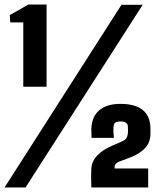

<svg xmlns="http://www.w3.org/2000/svg" viewBox="-30 -821 720 841"><path d="M72 -441V-723H15L13 -755L94 -801H174V-441ZM-10 0 502 -800H595L82 0ZM370 0Q369 -37 369 -52Q369 -67 370 -80Q371 -114 396 -140Q421 -166 462 -183L503 -201Q519 -208 523.5 -215.5Q528 -223 530 -235Q531 -247 530.5 -253.5Q530 -260 530 -270Q529 -278 521.5 -283.5Q514 -289 498 -289Q469 -289 468 -270Q466 -257 467 -240.5Q468 -224 469 -217H371Q371 -227 370.5 -236Q370 -245 370 -258Q373 -312 406 -339Q439 -366 497 -366Q628 -366 629 -258Q629 -252 629 -247Q629 -242 629 -236Q629 -198 606 -173Q583 -148 542 -132L492 -113Q484 -110 478 -104Q472 -98 472 -92V-83H619V0Z"/></svg>

Font: Big Shoulders Text ExtraBold
Style: Regular
Weight: 800
Designer: Patric King
Foundry: XO Type Co
Version: Version 1.000; ttfautohint (v1.8.2)